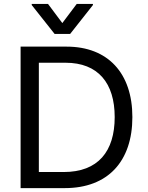

<svg xmlns="http://www.w3.org/2000/svg" viewBox="-20 -967 759 987"><path d="M313.2 0C534.8 0 660.5 -137.8 660.5 -365.1C660.5 -590.9 534.8 -727.3 322.4 -727.3H85.9V0ZM143.1 -941.1 260.7 -792.6H340.6L457.7 -941.1V-946.7H374.3L300.4 -848.4L226.9 -946.7H143.1ZM179.7 -82.7V-644.5H316.8C484.4 -644.5 569.6 -539.8 569.6 -365.1C569.6 -188.6 484.4 -82.7 307.5 -82.7Z"/></svg>

Font: Margiela Sans Text
Style: Regular
Weight: 400
Designer: Stefan Endress, Andreas Faust
Version: Version 1.100;FEAKit 1.0